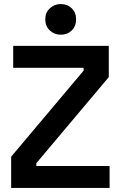

<svg xmlns="http://www.w3.org/2000/svg" viewBox="-20 -926 592 946"><path d="M35 0V-154L392 -578V-592H45V-700H516V-546L159 -122V-108H520V0ZM203 -831Q203 -864 225.5 -885Q248 -906 279 -906Q312 -906 333.5 -885Q355 -864 355 -831Q355 -797 333.5 -776Q312 -755 279 -755Q248 -755 225.5 -776Q203 -797 203 -831Z"/></svg>

Font: Space Grotesk Frontify SemiBold
Style: Regular
Weight: 600
Designer: Florian Karsten
Version: Version 2.000